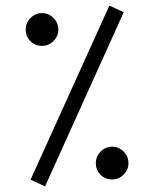

<svg xmlns="http://www.w3.org/2000/svg" viewBox="-20 -663 544 678"><path d="M366.2 -643.1 417 -620.1 139.2 -4.9 87.9 -28.3ZM70.8 -558.6Q70.8 -582.5 87.9 -599.6Q105 -616.7 128.4 -616.7Q151.9 -616.7 168.9 -599.6Q186 -582.5 186 -558.6Q186 -535.2 168.9 -518.1Q151.9 -501 128.4 -501Q104.5 -501 87.6 -517.3Q70.8 -533.7 70.8 -558.6ZM318.4 -86.9Q318.4 -110.8 335.4 -127.9Q352.5 -145 376 -145Q399.4 -145 416.5 -127.9Q433.6 -110.8 433.6 -86.9Q433.6 -63.5 416.5 -46.4Q399.4 -29.3 376 -29.3Q352.1 -29.3 335.2 -45.7Q318.4 -62 318.4 -86.9Z"/></svg>

Font: Vazir Light FD-UI
Style: Light-FD-UI
Weight: 300
Designer: Saber Rastikerdar
Foundry: Saber Rastikerdar
Version: Version 30.1.0